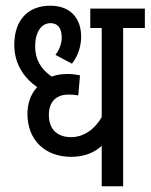

<svg xmlns="http://www.w3.org/2000/svg" viewBox="-20 -652 527 672"><path d="M487 -554V-622H296V-554H336V-242C312 -200 273 -172 229 -172C184 -172 151 -196 151 -250C151 -296 177 -321 220 -321C234 -321 244 -320 254 -318L260 -388C248 -391 233 -393 219 -393C198 -393 179 -391 161 -384C124 -409 103 -443 103 -490C103 -540 125 -571 157 -571C183 -571 196 -552 196 -521C196 -501 189 -479 174 -460L232 -429C253 -457 264 -489 264 -524C264 -582 232 -632 156 -632C77 -632 30 -581 30 -495C30 -429 63 -380 110 -347C86 -321 76 -287 76 -254C76 -162 137 -103 230 -103C275 -103 313 -119 336 -142V0H411V-554Z"/></svg>

Font: Noto Sans Devanagari ExtraCondensed
Style: Regular
Weight: 400
Width: 2
Designer: Jelle Bosma - Monotype Design Team
Foundry: Monotype Imaging Inc.
Version: Version 2.004